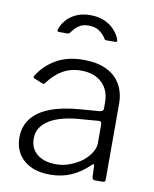

<svg xmlns="http://www.w3.org/2000/svg" viewBox="-85 -814 714 888"><g transform="rotate(10 272.0 -369.5)"><path d="M393 -67Q354 -29 309.5 -9.5Q265 10 210 10Q132 10 87 -29.5Q42 -69 42 -135Q42 -187 71 -224.5Q100 -262 157 -284Q214 -306 298 -312L387 -319Q395 -320 399.5 -323.5Q404 -327 404 -334V-363Q404 -421 368 -455Q332 -489 270 -489Q223 -489 185 -467.5Q147 -446 116 -404Q113 -400 110.5 -398.5Q108 -397 104 -399L62 -416Q59 -418 58 -420.5Q57 -423 61 -429Q92 -479 145 -509.5Q198 -540 273 -540Q336 -540 379.5 -519.5Q423 -499 446 -460Q469 -421 469 -368V-13Q469 -5 466 -2.5Q463 0 456 0H419Q414 0 411 -3.5Q408 -7 407 -13L405 -65Q403 -79 393 -67ZM404 -259Q404 -276 390 -274L315 -268Q263 -265 224.5 -255Q186 -245 160.5 -229Q135 -213 121.5 -191.5Q108 -170 108 -142Q108 -95 141 -68.5Q174 -42 230 -42Q264 -42 296 -54.5Q328 -67 353 -86Q378 -107 391 -129Q404 -151 404 -171V-259ZM401 -647H359Q356 -647 353.5 -648.5Q351 -650 349 -655Q340 -670 320.5 -685Q301 -700 268 -700Q245 -700 230 -692Q215 -684 206 -674Q197 -664 191 -656Q187 -651 185 -649Q183 -647 177 -647H135Q131 -647 130 -650.5Q129 -654 130 -657Q137 -680 154.5 -701Q172 -722 200.5 -735.5Q229 -749 268 -749Q308 -749 337.5 -735Q367 -721 385 -699.5Q403 -678 409 -658Q413 -647 401 -647Z"/></g></svg>

Font: Libre Franklin Light
Style: Regular
Weight: 300
Designer: Pablo Impallari, Rodrigo Fuenzalida, Nhung Nguyen
Foundry: Impallari Type
Version: Version 3.000